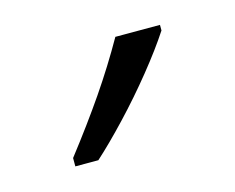

<svg xmlns="http://www.w3.org/2000/svg" viewBox="-41 -818 326 266"><g transform="rotate(-15 122.0 -685.5)"><path d="M204 -757Q189 -734 166 -705.5Q143 -677 118 -650.5Q93 -624 73 -606H40V-618Q71 -658 95 -693Q119 -728 140 -765H204Z"/></g></svg>

Font: Noto Sans Malayalam ExtraCondensed Light
Style: Regular
Weight: 300
Width: 2
Designer: Jelle Bosma - Monotype Design Team
Foundry: Monotype Imaging Inc.
Version: Version 2.104; ttfautohint (v1.8.4.7-5d5b)